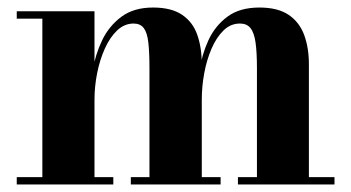

<svg xmlns="http://www.w3.org/2000/svg" viewBox="-20 -490 932 510"><path d="M231 -460V-19.5H281V0H24.5V-19.5H92.5V-440.5H24.5V-460ZM516 -319.5V-19.5H566V0H327.5V-19.5H377V-309Q377 -351 374 -377.2Q371 -403.5 361.8 -415.5Q352.5 -427.5 335 -427.5Q310.5 -427.5 291.2 -409.2Q272 -391 258.5 -361Q245 -331 238 -295.5Q231 -260 231 -225.5L219 -224Q219 -260 226 -302.2Q233 -344.5 251.2 -382.8Q269.5 -421 302.5 -445.5Q335.5 -470 386.5 -470Q435.5 -470 464 -450.5Q492.5 -431 504.2 -397Q516 -363 516 -319.5ZM800.5 -319.5V-19.5H868.5V0H612V-19.5H662.5V-309Q662.5 -351 658.8 -377.2Q655 -403.5 645.2 -415.5Q635.5 -427.5 617.5 -427.5Q592.5 -427.5 573.8 -409.2Q555 -391 542 -361Q529 -331 522.5 -295.5Q516 -260 516 -225.5L503.5 -224Q503.5 -260 509.8 -302.2Q516 -344.5 533.5 -382.8Q551 -421 583.8 -445.5Q616.5 -470 669 -470Q718 -470 746.8 -450.5Q775.5 -431 788 -397Q800.5 -363 800.5 -319.5Z"/></svg>

Font: Bodoni Moda 11pt
Style: Bold
Weight: 700
Designer: Owen Earl
Foundry: indestructible type
Version: Version 2.004